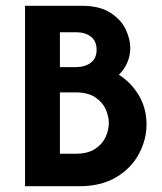

<svg xmlns="http://www.w3.org/2000/svg" viewBox="-20 -645 561 665"><path d="M66.7 0V-625H262.5Q325 -625 362.2 -601Q399.3 -577.1 415.3 -543.4Q431.2 -509.7 431.2 -479.2Q431.2 -452.1 420.8 -428.1Q410.4 -404.2 391.7 -386.1Q434.7 -359 461.1 -314.2Q487.5 -269.4 487.5 -214.6Q487.5 -161.1 461.1 -111.8Q434.7 -62.5 382.6 -31.2Q330.6 0 254.2 0ZM187.5 -112.5H241.7Q283.3 -112.5 308.7 -128.8Q334 -145.1 345.5 -169.8Q356.9 -194.4 356.9 -218.8Q356.9 -242.4 345.8 -267Q334.7 -291.7 309.4 -308.3Q284 -325 241.7 -325H187.5ZM187.5 -412.5H241.7Q274.3 -412.5 294.4 -427.8Q314.6 -443.1 314.6 -472.2Q314.6 -502.8 294.8 -518.1Q275 -533.3 244.4 -533.3H187.5Z"/></svg>

Font: co2trust
Style: Bold
Weight: 700
Designer: Kristian Moeller
Foundry: Dicotype
Version: Version 1.000